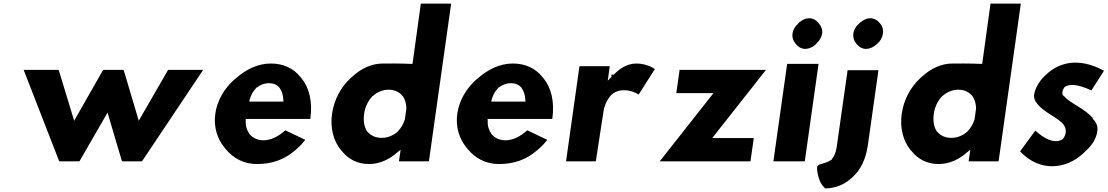

<svg xmlns="http://www.w3.org/2000/svg" viewBox="-20 -887 6138 1064"><path d="M576 -263 655 4 657 7H766L769 4L1106 -500H913L910 -497L749 -218L666 -497L663 -500H553L550 -497L391 -218L306 -497L303 -500H111L307 4L310 7H419L422 4Z M1398 -397V-401H1402C1420 -416 1444 -426 1471 -426C1495 -426 1514 -418 1529 -401L1530 -399C1541 -382 1549 -362 1550 -336L1551 -324H1361L1364 -336C1370 -357 1380 -379 1398 -397ZM1361 -147C1348 -166 1340 -190 1342 -218L1341 -228H1699L1700 -230C1713 -325 1693 -402 1651 -453L1645 -460C1606 -509 1550 -535 1481 -535C1410 -535 1343 -503 1286 -452L1276 -444C1222 -395 1183 -329 1173 -256C1163 -184 1184 -118 1224 -69L1230 -62C1272 -10 1331 22 1403 22C1484 22 1555 0 1619 -57L1628 -65C1643 -78 1657 -93 1672 -112L1561 -165C1480 -91 1400 -98 1362 -145Z M2045 -355H2046C2070 -377 2102 -390 2134 -390C2166 -390 2194 -377 2213 -353C2224 -337 2232 -313 2232 -286V-285L2224 -228V-227C2216 -200 2202 -177 2185 -159C2162 -137 2129 -123 2096 -123C2063 -123 2036 -134 2017 -157H2016L2014 -159C1999 -183 1992 -216 1998 -256C2003 -295 2020 -328 2043 -353ZM2480 -866 2479 -867H2313L2312 -866L2266 -533H2257H2256C2195 -536 2129 -535 2103 -535C2039 -535 1983 -508 1934 -464L1925 -456C1870 -406 1831 -335 1820 -256C1809 -177 1828 -107 1868 -57L1875 -49C1911 -5 1960 22 2025 22C2085 22 2140 -5 2181 -42L2200 -57L2191 6L2192 7H2356L2357 6Z M2739 -397V-401H2743C2761 -416 2785 -426 2812 -426C2836 -426 2855 -418 2870 -401L2871 -399C2882 -382 2890 -362 2891 -336L2892 -324H2702L2705 -336C2711 -357 2721 -379 2739 -397ZM2702 -147C2689 -166 2681 -190 2683 -218L2682 -228H3040L3041 -230C3054 -325 3034 -402 2992 -453L2986 -460C2947 -509 2891 -535 2822 -535C2751 -535 2684 -503 2627 -452L2617 -444C2563 -395 2524 -329 2514 -256C2504 -184 2525 -118 2565 -69L2571 -62C2613 -10 2672 22 2744 22C2825 22 2896 0 2960 -57L2969 -65C2984 -78 2998 -93 3013 -112L2902 -165C2821 -91 2741 -98 2703 -145Z M3367 -464H3372L3367 -459L3348 -440L3359 -519L3358 -520H3192L3191 -519L3117 6L3118 7H3281L3282 6L3325 -274C3326 -284 3336 -326 3365 -358V-359C3382 -375 3406 -387 3436 -387C3477 -387 3506 -372 3519 -363L3609 -504C3603 -508 3565 -535 3506 -535C3453 -535 3411 -503 3385 -477L3384 -475H3383L3379 -471V-474H3369Z M3747 -500 3746 -499 3728 -372 3729 -371H3934L3636 7H4137L4139 6L4157 -121L4155 -122H3927L4225 -500Z M4394 -639C4405 -626 4422 -616 4442 -616C4461 -616 4480 -624 4496 -637L4504 -645V-646C4520 -660 4533 -679 4536 -701C4539 -723 4531 -742 4519 -756L4513 -763C4502 -776 4485 -786 4465 -786C4446 -786 4428 -778 4412 -765L4403 -757V-756C4387 -742 4375 -723 4372 -701C4369 -679 4376 -660 4388 -646ZM4439 7 4440 6 4516 -532 4515 -533H4343L4342 -532L4266 6L4267 7Z M4510 34C4503 40 4513 111 4538 141L4545 149C4549 154 4552 157 4553 157C4607 157 4656 137 4693 105L4702 97C4749 56 4778 -5 4789 -80L4848 -497L4847 -498H4678L4677 -497L4617 -74C4612 -41 4604 -21 4589 -4L4588 0H4584C4571 10 4553 15 4537 20C4531 22 4523 24 4518 26ZM4731 -639C4742 -626 4759 -616 4779 -616C4799 -616 4818 -625 4834 -638L4843 -646C4859 -660 4870 -679 4873 -701C4876 -723 4870 -742 4858 -756L4852 -763C4841 -776 4822 -786 4802 -786C4783 -786 4765 -777 4749 -764L4740 -756C4724 -742 4712 -723 4709 -701C4706 -679 4713 -660 4725 -646Z M5202 -355H5203C5227 -377 5259 -390 5291 -390C5323 -390 5351 -377 5370 -353C5381 -337 5389 -313 5389 -286V-285L5381 -228V-227C5373 -200 5359 -177 5342 -159C5319 -137 5286 -123 5253 -123C5220 -123 5193 -134 5174 -157H5173L5171 -159C5156 -183 5149 -216 5155 -256C5160 -295 5177 -328 5200 -353ZM5637 -866 5636 -867H5470L5469 -866L5423 -533H5414H5413C5352 -536 5286 -535 5260 -535C5196 -535 5140 -508 5091 -464L5082 -456C5027 -406 4988 -335 4977 -256C4966 -177 4985 -107 5025 -57L5032 -49C5068 -5 5117 22 5182 22C5242 22 5297 -5 5338 -42L5357 -57L5348 6L5349 7H5513L5514 6Z M5718 -163H5717L5633 -48L5634 -47C5745 70 5890 49 5982 -36C5987 -40 5991 -45 5995 -49L6004 -57C6034 -86 6056 -121 6061 -160C6065 -185 6057 -203 6042 -223H6040L6033 -235C5991 -286 5912 -313 5878 -353H5877H5876C5872 -358 5866 -364 5867 -373C5868 -381 5869 -389 5877 -400L5879 -404L5880 -405C5903 -421 5947 -424 6028 -386L6098 -495C5951 -575 5842 -536 5777 -473L5769 -466C5736 -434 5715 -394 5711 -363C5708 -344 5715 -327 5728 -312L5734 -305C5770 -263 5842 -235 5875 -196V-194H5876C5883 -182 5888 -169 5886 -153C5885 -143 5881 -134 5876 -125L5874 -124V-121L5873 -119C5844 -95 5791 -96 5718 -163ZM6042 -238V-237C6041 -237 6032 -236 6032 -237Z"/></svg>

Font: Hussar Woodtype
Style: SeBdObl
Weight: 900
Foundry: Cannot Into Space Fonts
Version: Version 1.07